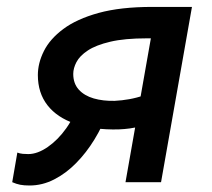

<svg xmlns="http://www.w3.org/2000/svg" viewBox="-20 -538 626 567"><path d="M329.6 -155.8Q255.4 -154.3 201.9 -172.6Q148.4 -190.9 120.1 -227.3Q91.8 -263.7 91.8 -316.4Q91.8 -351.6 109.6 -387.2Q127.4 -422.9 167 -452.4Q206.5 -481.9 271.2 -499.8Q335.9 -517.6 429.7 -517.6H460L443.8 -424.8H413.6Q348.1 -424.8 305.7 -414.8Q263.2 -404.8 239.3 -388.9Q215.3 -373 205.8 -354.7Q196.3 -336.4 196.3 -319.8Q196.3 -291.5 212.6 -273.4Q229 -255.4 256.8 -247.3Q284.7 -239.3 318.8 -240.2Q339.8 -241.2 361.8 -245.1Q383.8 -249 406.2 -256.8L397 -165.5Q377.4 -160.6 363.3 -158.7Q349.1 -156.7 329.6 -155.8ZM67.4 9.8Q50.8 9.8 39.6 7.6Q28.3 5.4 16.1 0L31.2 -87.4Q38.6 -84.5 47.4 -83.7Q56.2 -83 63.5 -83Q90.8 -83 121.1 -104Q151.4 -125 175.8 -159.4Q200.2 -193.8 210.4 -233.9L298.3 -207.5Q282.7 -165 258.8 -126Q234.9 -86.9 204.8 -56.4Q174.8 -25.9 139.9 -8.1Q105 9.8 67.4 9.8ZM350.6 0 441.9 -517.6H546.9L455.6 0Z"/></svg>

Font: Cascadia Mono NF
Style: Italic
Weight: 400
Italic angle: -10°
Monospace: yes
Designer: Aaron Bell
Foundry: Saja Typeworks
Version: Version 2404.023